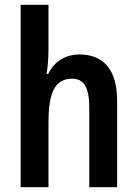

<svg xmlns="http://www.w3.org/2000/svg" viewBox="-20 -780 572 800"><path d="M182 -575V-760H66V0H182V-268C182 -392 207 -452 281 -452C330 -452 352 -414 352 -332V0H468V-360C468 -488 413 -553 311 -553C254 -553 206 -525 181 -472H174C179 -500 182 -538 182 -575Z"/></svg>

Font: Noto Sans Thai Cond SemBd
Style: Regular
Weight: 600
Width: 3
Designer: Monotype Design Team
Foundry: Monotype Imaging Inc.
Version: Version 2.002